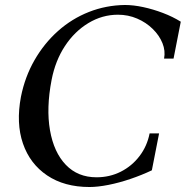

<svg xmlns="http://www.w3.org/2000/svg" viewBox="-20 -735 745 770"><path d="M339 15Q238 15 169 -31.5Q100 -78 72 -159.5Q44 -241 64 -347Q80 -427 118.5 -494Q157 -561 212.5 -610.5Q268 -660 336.5 -687Q405 -714 481 -715Q515 -715 554.5 -706.5Q594 -698 633.5 -683Q673 -668 705 -648L676 -500H638Q644 -531 631.5 -562Q619 -593 592.5 -619Q566 -645 530 -660.5Q494 -676 453 -676Q390 -676 334.5 -642.5Q279 -609 240.5 -550.5Q202 -492 187 -415Q165 -301 180.5 -212.5Q196 -124 244 -74Q292 -24 367 -24Q420 -24 464.5 -46.5Q509 -69 539.5 -109Q570 -149 580 -200H618L589 -52Q549 -33 503.5 -17.5Q458 -2 415 6.5Q372 15 339 15Z"/></svg>

Font: Wittgenstein
Style: Italic
Weight: 400
Italic angle: -11°
Designer: Jörg Drees
Foundry: Jörg Drees
Version: Version 1.500